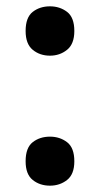

<svg xmlns="http://www.w3.org/2000/svg" viewBox="-20 -574 316 607"><path d="M61 -476Q61 -519 83.5 -536.5Q106 -554 138 -554Q169 -554 192 -536.5Q215 -519 215 -476Q215 -435 192 -416.5Q169 -398 138 -398Q106 -398 83.5 -416.5Q61 -435 61 -476ZM61 -64Q61 -107 83.5 -124.5Q106 -142 138 -142Q169 -142 192 -124.5Q215 -107 215 -64Q215 -23 192 -5Q169 13 138 13Q106 13 83.5 -5Q61 -23 61 -64Z"/></svg>

Font: Noto Sans Cherokee SemiBold
Style: Regular
Weight: 600
Designer: Monotype Design Team
Foundry: Monotype Imaging Inc.
Version: Version 2.001; ttfautohint (v1.8.4.7-5d5b)